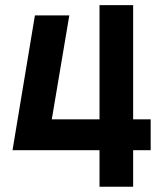

<svg xmlns="http://www.w3.org/2000/svg" viewBox="-20 -713 626 733"><path d="M27.8 -139.6 113.3 -654.3H244.6L177.7 -257.3H359.9V-693.4H488.3V-257.3H555.2V-139.6H488.3V0H359.9V-139.6Z"/></svg>

Font: Cascadia Mono PL
Style: Bold
Weight: 700
Monospace: yes
Designer: Aaron Bell
Foundry: Saja Typeworks
Version: Version 2404.023; ttfautohint (v1.8.4)